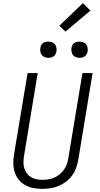

<svg xmlns="http://www.w3.org/2000/svg" viewBox="-20 -1204 640 1232"><path d="M251 8Q222 8 193.5 2.5Q165 -3 141 -16.5Q117 -30 100 -51.5Q83 -73 74.5 -99Q66 -125 65.5 -154.5Q65 -184 70 -213L157 -735H222L134 -203Q131 -184 130.5 -164Q130 -144 135.5 -126Q141 -108 152 -92.5Q163 -77 178.5 -67.5Q194 -58 213.5 -54Q233 -50 252 -50Q271 -50 290 -53Q309 -56 327.5 -64Q346 -72 362 -85Q378 -98 390 -114.5Q402 -131 408.5 -149.5Q415 -168 418 -187L509 -735H574L482 -177Q477 -151 468 -125.5Q459 -100 442.5 -77.5Q426 -55 403.5 -38Q381 -21 355.5 -10.5Q330 0 303.5 4Q277 8 251 8ZM490 -833Q478 -833 466.5 -837.5Q455 -842 448 -851Q441 -860 439 -872.5Q437 -885 439 -898Q440 -906 444.5 -914.5Q449 -923 456.5 -928Q464 -933 473 -935Q482 -937 490 -937Q503 -937 514.5 -932.5Q526 -928 533 -919Q540 -910 542 -897.5Q544 -885 542 -872Q540 -864 535.5 -855.5Q531 -847 523.5 -842Q516 -837 507.5 -835Q499 -833 490 -833ZM290 -833Q278 -833 266.5 -837.5Q255 -842 248 -851Q241 -860 239 -872.5Q237 -885 239 -898Q240 -906 244.5 -914.5Q249 -923 256.5 -928Q264 -933 273 -935Q282 -937 290 -937Q303 -937 314.5 -932.5Q326 -928 333 -919Q340 -910 342 -897.5Q344 -885 342 -872Q340 -864 335.5 -855.5Q331 -847 323.5 -842Q316 -837 307.5 -835Q299 -833 290 -833ZM400 -1001 361 -1039 512 -1184 560 -1136Z"/></svg>

Font: Iosevka Curly Light Extended
Style: Italic
Weight: 300
Width: 7
Italic angle: -9°
Monospace: yes
Designer: Belleve Invis
Foundry: Belleve Invis
Version: Version 11.1.0; ttfautohint (v1.8.3)